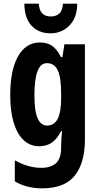

<svg xmlns="http://www.w3.org/2000/svg" viewBox="-20 -789 540 1049"><path d="M198 -557Q237 -557 264 -539Q291 -521 313 -477H321L332 -547H444V-28Q444 101 388.5 170.5Q333 240 210 240Q125 240 61 202V87Q101 109 136.5 118.5Q172 128 206 128Q257 128 285.5 103Q314 78 314 17V7Q314 -10 315.5 -32Q317 -54 319 -73H314Q292 -30 263.5 -10Q235 10 194 10Q120 10 78 -63.5Q36 -137 36 -270Q36 -407 79 -482Q122 -557 198 -557ZM236 -444Q168 -444 168 -268Q168 -183 185.5 -143Q203 -103 238 -103Q276 -103 295 -139.5Q314 -176 314 -252V-279Q314 -366 295.5 -405Q277 -444 236 -444ZM402 -769Q402 -694 360 -650.5Q318 -607 256 -607Q192 -607 153 -648Q114 -689 113 -769H192Q196 -699 257 -699Q287 -699 304.5 -715.5Q322 -732 324 -769Z"/></svg>

Font: Noto Sans Myanmar ExtraCondensed
Style: Bold
Weight: 700
Width: 2
Designer: Monotype Design Team
Foundry: Monotype Imaging Inc.
Version: Version 2.107; ttfautohint (v1.8.4.7-5d5b)